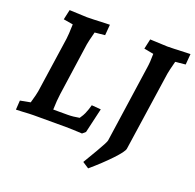

<svg xmlns="http://www.w3.org/2000/svg" viewBox="-153 -868 1243 1227"><g transform="rotate(20 468.5 -255.0)"><path d="M14 -58 83 -71Q101 -133 104 -154L159 -531Q163 -557 165 -631L100 -642L115 -710Q215 -705 234 -705Q268 -705 354 -709L389 -710L383 -637L314 -630Q296 -561 293 -541L242 -184Q236 -143 234 -77H332Q369 -77 411 -85Q430 -113 435 -126Q448 -156 456 -187L519 -182L480 -14L459 4Q385 0 349 0H130Q101 0 59 3Q44 3 10 5ZM631 -11 706 -531Q713 -573 713 -630L648 -642L663 -710Q761 -705 781 -705Q815 -705 903 -709L937 -710L931 -637L862 -630Q844 -561 841 -541L762 -3Q759 18 702.5 77.5Q646 137 572 200L529 172Q545 146 587 74Q629 2 631 -11Z"/></g></svg>

Font: Andada Pro ExtraBold
Style: Italic
Weight: 800
Italic angle: -6.99998°
Designer: Carolina Giovagnoli
Foundry: Huerta Tipografica
Version: Version 3.005; ttfautohint (v1.8.4)